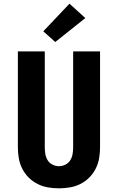

<svg xmlns="http://www.w3.org/2000/svg" viewBox="-20 -1014 640 1042"><path d="M300 8Q270 8 240.5 3Q211 -2 184 -15.5Q157 -29 135.5 -50.5Q114 -72 100.5 -99Q87 -126 82 -155.5Q77 -185 77 -215V-735H223V-215Q223 -197 226 -178.5Q229 -160 238.5 -144.5Q248 -129 265 -120.5Q282 -112 300 -112Q318 -112 335 -120.5Q352 -129 361.5 -144.5Q371 -160 374 -178.5Q377 -197 377 -215V-735H523V-215Q523 -185 518 -155.5Q513 -126 499.5 -99Q486 -72 464.5 -50.5Q443 -29 416 -15.5Q389 -2 359.5 3Q330 8 300 8ZM280 -786 215 -844 357 -994 443 -916Z"/></svg>

Font: Iosevka Custom Heavy Extended
Style: Regular
Weight: 900
Width: 7
Monospace: yes
Designer: Belleve Invis
Foundry: Belleve Invis
Version: Version 11.2.4; ttfautohint (v1.8.4)